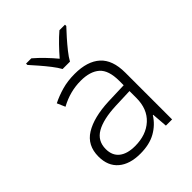

<svg xmlns="http://www.w3.org/2000/svg" viewBox="-214 -892 1029 1029"><g transform="rotate(-45 300.0 -377.5)"><path d="M250 10Q170 10 125 -28.5Q80 -67 80 -138Q80 -223 145.5 -263.5Q211 -304 327 -309L446 -313V-346Q446 -427 408.5 -460Q371 -493 300 -493Q219 -493 144 -452L124 -498Q162 -517 206 -529.5Q250 -542 303 -542Q399 -542 449.5 -496.5Q500 -451 500 -355V0H453L446 -89H443Q415 -44 367.5 -17Q320 10 250 10ZM259 -39Q343 -39 394.5 -86Q446 -133 446 -217V-269L339 -265Q240 -261 188 -231Q136 -201 136 -139Q136 -90 168 -64.5Q200 -39 259 -39ZM276 -606Q264 -628 243 -655Q222 -682 199 -708.5Q176 -735 158 -755V-765H198Q225 -742 253 -713Q281 -684 304 -656Q328 -684 356 -713Q384 -742 411 -765H453V-755Q434 -735 410.5 -708.5Q387 -682 365.5 -655Q344 -628 332 -606Z"/></g></svg>

Font: Noto Sans Mono Light
Style: Regular
Weight: 300
Designer: Monotype Design Team
Foundry: Monotype Imaging Inc.
Version: Version 2.014; ttfautohint (v1.8.4.7-5d5b)